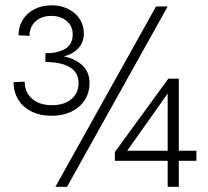

<svg xmlns="http://www.w3.org/2000/svg" viewBox="-20 -722 805 742"><path d="M32.5 -404.5 75.5 -406.5Q75.5 -365 104.2 -340.2Q133 -315.5 180.5 -315.5Q227.5 -315.5 255.5 -338.5Q283.5 -361.5 283.5 -401Q283.5 -481 155.5 -482.5V-516.5Q200 -515.5 230.5 -532.5Q261 -549.5 261 -589.5Q261 -621 237.8 -640.8Q214.5 -660.5 178.5 -660.5Q141 -660.5 117.8 -639.8Q94.5 -619 94 -583.5L51.5 -585.5Q51.5 -619 68 -645.5Q84.5 -672 113.8 -686.8Q143 -701.5 180.5 -701.5Q215 -701.5 243.2 -687.5Q271.5 -673.5 287.8 -649Q304 -624.5 304 -593.5Q304 -558.5 283 -535.8Q262 -513 226.5 -504Q269 -496 297.5 -470.2Q326 -444.5 326 -401Q326 -364 307.5 -335.2Q289 -306.5 255.8 -290.5Q222.5 -274.5 179.5 -274.5Q136 -274.5 102.5 -290.8Q69 -307 50.8 -336.5Q32.5 -366 32.5 -404.5ZM583 -697H628L239 0H194ZM628 -100.5H424V-134.5L630.5 -418H671V-139.5H739V-100.5H671V0H628ZM628 -139.5V-360.5L471.5 -139.5Z"/></svg>

Font: HK Grotesk Light
Style: Regular
Weight: 300
Designer: Alfredo Marco Pradil
Foundry: Hanken Design Co.
Version: Version 3.001